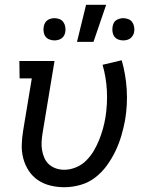

<svg xmlns="http://www.w3.org/2000/svg" viewBox="-20 -775 640 803"><path d="M249 8Q219 8 190.5 1Q162 -6 139 -21.5Q116 -37 100.5 -60.5Q85 -84 77.5 -112Q70 -140 71 -170Q72 -200 77 -230L113 -447H62L61 -520H208L158 -218Q155 -200 154 -182Q153 -164 156 -146.5Q159 -129 166 -113.5Q173 -98 185.5 -87Q198 -76 214.5 -70.5Q231 -65 249 -65Q273 -65 297.5 -75Q322 -85 340.5 -103.5Q359 -122 372 -144Q385 -166 394.5 -189.5Q404 -213 410.5 -236.5Q417 -260 421 -284Q430 -341 427 -396.5Q424 -452 409 -504L489 -523Q506 -464 510 -400.5Q514 -337 503 -272Q497 -240 487.5 -207.5Q478 -175 463 -143.5Q448 -112 427 -83Q406 -54 378 -32.5Q350 -11 316 -1.5Q282 8 249 8ZM302 -600 340 -755H424L371 -600ZM495 -606Q484 -606 474 -610Q464 -614 458 -622.5Q452 -631 450.5 -642Q449 -653 451 -664Q452 -671 455.5 -678.5Q459 -686 466 -690.5Q473 -695 480.5 -697Q488 -699 495 -699Q506 -699 516.5 -695Q527 -691 533 -682.5Q539 -674 541 -663Q543 -652 541 -641Q540 -634 535.5 -626.5Q531 -619 525 -614.5Q519 -610 511 -608Q503 -606 495 -606ZM208 -606Q197 -606 186.5 -610Q176 -614 170 -622.5Q164 -631 162.5 -642Q161 -653 163 -664Q164 -671 168 -678.5Q172 -686 178.5 -690.5Q185 -695 192.5 -697Q200 -699 208 -699Q219 -699 229 -695Q239 -691 245 -682.5Q251 -674 253 -663Q255 -652 253 -641Q252 -634 248 -626.5Q244 -619 237.5 -614.5Q231 -610 223 -608Q215 -606 208 -606Z"/></svg>

Font: Iosevka Plex Etoile
Style: Italic
Weight: 400
Italic angle: -9°
Designer: Belleve Invis
Foundry: Belleve Invis
Version: Version 25.1.1; ttfautohint (v1.8.4)